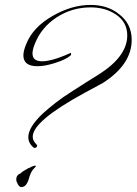

<svg xmlns="http://www.w3.org/2000/svg" viewBox="-20 -755 555 780"><path d="M119 -154Q119 -154 118.5 -154Q118 -154 117 -155Q95 -173 95 -198Q95 -238 154 -294Q176 -314 206 -337.5Q236 -361 276 -386Q302 -403 329 -420Q356 -437 382 -453Q497 -526 497 -611Q497 -667 448 -698Q406 -725 348 -725Q273 -725 211 -685Q148 -644 122 -578Q112 -554 112 -538Q112 -506 151 -506Q186 -506 244 -530Q255 -535 261 -537.5Q267 -540 267 -540Q269 -540 269 -535Q269 -532 267 -530Q258 -522 242 -514Q226 -506 203 -499Q163 -486 132 -486Q75 -486 75 -530Q75 -549 87 -577Q114 -645 195 -691Q272 -735 348 -735Q417 -735 463 -698Q515 -659 515 -593Q515 -493 398 -418L324 -378Q113 -263 113 -200Q113 -186 122 -175.5Q131 -165 131 -165Q131 -154 119 -154ZM67 5Q59 5 52.5 -6.5Q46 -18 46 -26Q46 -44 64 -51Q70 -58 92 -70Q115 -82 123 -82Q124 -82 125 -81L126 -80Q126 -79 118.5 -71Q111 -63 111 -62Q107 -56 103.5 -47.5Q100 -39 97 -28Q87 5 67 5Z"/></svg>

Font: Love Light
Style: Regular
Weight: 400
Designer: Robert E. Leuschke
Foundry: Robert E. Leuschke
Version: Version 1.010; ttfautohint (v1.8.3)